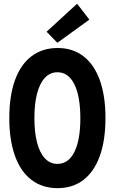

<svg xmlns="http://www.w3.org/2000/svg" viewBox="-20 -980 602 1008"><path d="M384.8 -960.4 449.2 -877 281.2 -755.4 224.6 -813.5ZM28.8 -360.4Q28.8 -476.6 58.6 -559.1Q88.4 -641.6 145.5 -684.8Q202.6 -728 282.7 -728Q361.8 -728 418.2 -684.6Q474.6 -641.1 504.2 -558.6Q533.7 -476.1 533.7 -360.4Q533.7 -244.1 504.2 -161.6Q474.6 -79.1 418.2 -35.6Q361.8 7.8 282.7 7.8Q202.6 7.8 145.5 -35.4Q88.4 -78.6 58.6 -161.4Q28.8 -244.1 28.8 -360.4ZM401.9 -360.4Q401.4 -475.6 370.1 -538.1Q338.9 -600.6 281.2 -600.6Q243.2 -600.6 216.1 -572Q189 -543.5 174.8 -489.5Q160.6 -435.5 160.6 -360.4Q160.6 -284.7 174.8 -230.7Q189 -176.8 216.1 -148.2Q243.2 -119.6 281.2 -119.6Q339.4 -119.6 370.6 -182.4Q401.9 -245.1 401.9 -360.4Z"/></svg>

Font: Reddit Mono
Style: Bold
Weight: 700
Designer: Stephen Hutchings
Foundry: Reddit
Version: Version 1.009